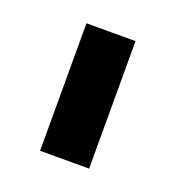

<svg xmlns="http://www.w3.org/2000/svg" viewBox="-63 -728 331 362"><g transform="rotate(20 102.5 -547.0)"><path d="M53.3 -419.2V-675H151.7V-419.2Z"/></g></svg>

Font: Funnel Sans SemiBold
Style: Regular
Weight: 600
Designer: NORD ID, Kristian Moeller
Foundry: Dicotype
Version: Version 1.000